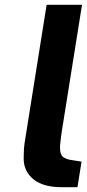

<svg xmlns="http://www.w3.org/2000/svg" viewBox="-20 -783 363 803"><path d="M240 0Q160 0 119.5 -33.5Q79 -67 79 -120Q79 -139 80 -155.5Q81 -172 83 -186L175 -763H323L239 -237Q238 -230 236 -216Q234 -202 232.5 -188Q231 -174 231 -164Q231 -136 244.5 -126Q258 -116 283 -113L321 -107L304 0Z"/></svg>

Font: Exo Thin
Style: Bold Italic
Weight: 700
Italic angle: -9°
Version: Version 2.000